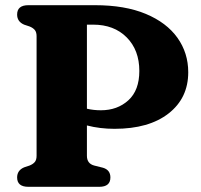

<svg xmlns="http://www.w3.org/2000/svg" viewBox="-20 -720 774 740"><path d="M705.5 -441.5Q705.5 -342 629.8 -282.8Q554 -223.5 421.5 -223.5Q365 -223.5 315 -236.5V-119.5Q315 -89.5 343 -82L377 -73.5Q405.5 -65 405.5 -36Q405.5 0 362.5 0H89.5Q46 0 46 -36Q46 -63.5 73 -75L94 -82Q106.5 -87 113.8 -95.2Q121 -103.5 121 -119.5V-580.5Q121 -596.5 113.8 -604.8Q106.5 -613 94 -618L73 -625Q46 -636.5 46 -664Q46 -700 89.5 -700H346Q461.5 -700 541.8 -666.5Q622 -633 663.8 -574.5Q705.5 -516 705.5 -441.5ZM315 -625V-301Q340 -295 369 -295Q432.5 -295 474.8 -333.5Q517 -372 517 -446.5Q517 -527 468.2 -576Q419.5 -625 339 -625Z"/></svg>

Font: Fraunces 9pt S050
Style: Bold
Weight: 700
Version: Version 1.000; ttfautohint (v1.8.3)